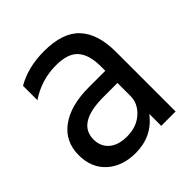

<svg xmlns="http://www.w3.org/2000/svg" viewBox="-132 -914 614 614"><g transform="rotate(-45 175.0 -607.0)"><path d="M253 -588H190Q71 -588 71 -514Q71 -483 92.5 -464Q114 -445 154 -445Q197 -445 225 -470Q253 -495 253 -529ZM33 -730V-795Q86 -826 159 -826Q243 -826 281.5 -784.5Q320 -743 320 -662V-392H255V-446Q211 -388 136 -388Q76 -388 39 -421.5Q2 -455 2 -512Q2 -574 49 -608.5Q96 -643 178 -643H253V-664Q253 -715 230.5 -741Q208 -767 154 -767Q88 -767 33 -730Z"/></g></svg>

Font: Hind
Style: Regular
Weight: 400
Designer: Manushi Parikh, Satya Rajpurohit
Foundry: Indian Type Foundry
Version: Version 2.000;PS 1.0;hotconv 1.0.79;makeotf.lib2.5.61930